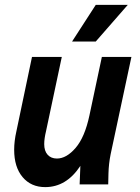

<svg xmlns="http://www.w3.org/2000/svg" viewBox="-20 -755 575 786"><path d="M38 -142Q38 -177 47 -217L111 -522H233L168 -216Q165 -204 163 -190.5Q161 -177 161 -165Q161 -137 175 -121.5Q189 -106 213 -106Q252 -106 289.5 -149.5Q327 -193 346 -282L397 -522H518L433 -124Q425 -85 424 -44L423 0H306L309 -76Q252 11 165 11Q107 11 72.5 -30Q38 -71 38 -142ZM275 -585 372 -735H503L372 -585Z"/></svg>

Font: Radio Canada Condensed SemiBold
Style: Italic
Weight: 600
Width: 3
Italic angle: -12°
Designer: Charles Daoud, Etienne Aubert Bonn, Alexandre Saumier Demers, Jacques Le Bailly
Foundry: Radio-Canada
Version: Version 2.104; ttfautohint (v1.8.4.7-5d5b);gftools[0.9.28.de